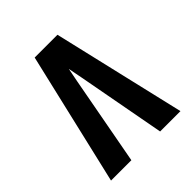

<svg xmlns="http://www.w3.org/2000/svg" viewBox="-200 -868 1001 1001"><g transform="rotate(-45 300.0 -367.5)"><path d="M44 0 216 -735H384L556 0H406L315 -490Q311 -509 307.5 -528.5Q304 -548 300 -567Q296 -548 292.5 -528.5Q289 -509 285 -490L194 0Z"/></g></svg>

Font: Iosevka Heavy Extended
Style: Regular
Weight: 900
Width: 7
Monospace: yes
Designer: Belleve Invis
Foundry: Belleve Invis
Version: Version 32.5.0; ttfautohint (v1.8.4)